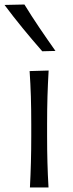

<svg xmlns="http://www.w3.org/2000/svg" viewBox="-42 -832 324 852"><path d="M90.8 0Q93.8 -57.6 95.2 -111.1Q96.7 -164.6 96.7 -228.5V-280.8Q96.7 -348.6 95 -403.8Q93.3 -459 89.4 -516.6L173.8 -519Q170.4 -460.9 168.7 -405Q167 -349.1 167 -280.8V-228.5Q167 -164.6 168.5 -111.1Q169.9 -57.6 173.3 0ZM145.5 -604.5Q101.1 -655.3 59.1 -706.5Q17.1 -757.8 -22 -810.1L66.4 -812Q98.1 -760.3 132.8 -709Q167.5 -657.7 204.1 -606Z"/></svg>

Font: Pinar DS1 Regular
Style: Regular
Weight: 400
Designer: Amin Abedi
Version: Version 3.000